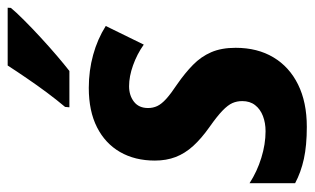

<svg xmlns="http://www.w3.org/2000/svg" viewBox="-179 -627 816 498"><g transform="rotate(-90 229.0 -378.0)"><path d="M148.9 9.8Q100.6 9.8 65.9 2.2Q31.2 -5.4 2.9 -20.5V-138.7Q33.2 -119.1 68.6 -108.2Q104 -97.2 137.7 -97.2Q159.2 -97.2 177 -104Q194.8 -110.8 205.3 -124.3Q215.8 -137.7 215.8 -157.7Q215.8 -171.4 210.7 -183.1Q205.6 -194.8 190.9 -209Q176.3 -223.1 148.4 -242.7Q118.7 -263.7 99.4 -284.9Q80.1 -306.2 70.8 -330.3Q61.5 -354.5 61.5 -384.3Q61.5 -436 83.7 -474.6Q106 -513.2 147.9 -534.4Q189.9 -555.7 250 -555.7Q294.9 -555.7 335.7 -544.4Q376.5 -533.2 410.6 -511.7L362.3 -413.1Q337.4 -430.7 308.6 -440.9Q279.8 -451.2 254.4 -451.2Q230.5 -451.2 214.1 -438.5Q197.8 -425.8 197.8 -401.9Q197.8 -389.2 202.9 -378.2Q208 -367.2 221.4 -355Q234.9 -342.8 259.8 -326.2Q288.6 -306.2 309.8 -285.4Q331.1 -264.6 342.5 -238.3Q354 -211.9 354 -174.8Q354 -118.2 329.3 -76.9Q304.7 -35.6 258.8 -12.9Q212.9 9.8 148.9 9.8ZM199.7 -606 200.7 -617.2Q219.2 -639.2 238.3 -664.8Q257.3 -690.4 275.1 -716.6Q293 -742.7 308.1 -766.1H458L457.5 -757.8Q446.8 -744.6 426 -723.9Q405.3 -703.1 380.6 -680.4Q356 -657.7 332.8 -637.9Q309.6 -618.2 293.9 -606Z"/></g></svg>

Font: Open Sans SemiCondensed
Style: Bold Italic
Weight: 700
Width: 4
Italic angle: -12°
Designer: Monotype Design Team
Foundry: Monotype Imaging Inc.
Version: Version 3.003